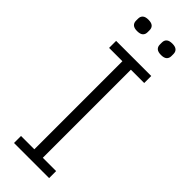

<svg xmlns="http://www.w3.org/2000/svg" viewBox="-288 -905 928 928"><g transform="rotate(45 176.0 -440.5)"><path d="M296 0H56V-48H147V-650H56V-698H296V-650H205V-48H296ZM94 -803Q74 -803 64.5 -811.5Q55 -820 55 -835V-849Q55 -864 64.5 -872.5Q74 -881 94 -881Q115 -881 124.5 -872.5Q134 -864 134 -849V-835Q134 -820 124.5 -811.5Q115 -803 94 -803ZM258 -803Q237 -803 227.5 -811.5Q218 -820 218 -835V-849Q218 -864 227.5 -872.5Q237 -881 258 -881Q278 -881 287.5 -872.5Q297 -864 297 -849V-835Q297 -820 287.5 -811.5Q278 -803 258 -803Z"/></g></svg>

Font: IBM Plex Sans Condensed Light
Style: Regular
Weight: 300
Width: 3
Designer: Mike Abbink, Paul van der Laan, Pieter van Rosmalen
Foundry: Bold Monday
Version: Version 3.201